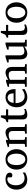

<svg xmlns="http://www.w3.org/2000/svg" viewBox="1886 -2528 655 4466"><g transform="rotate(-90 2213.0 -295.5)"><path d="M432.1 -37.1Q415 -28.3 396.2 -19.3Q377.4 -10.3 356.2 -3.4Q335 3.4 311.8 7.8Q288.6 12.2 263.2 12.2Q210.4 12.2 168.2 -6.6Q126 -25.4 96.2 -58.8Q66.4 -92.3 50.3 -138.2Q34.2 -184.1 34.2 -237.8Q34.2 -300.8 53.7 -348.6Q73.2 -396.5 106.4 -429Q139.6 -461.4 183.3 -477.8Q227.1 -494.1 274.9 -494.1Q307.6 -494.1 336.2 -487.5Q364.7 -481 385.5 -468.3Q406.2 -455.6 418.2 -437Q430.2 -418.5 430.2 -394Q430.2 -379.4 425 -368.4Q419.9 -357.4 411.6 -349.9Q403.3 -342.3 392.8 -338.6Q382.3 -335 371.1 -335Q354.5 -335 342.3 -340.6Q330.1 -346.2 320.8 -352.1V-439Q310.5 -444.8 299.6 -448.5Q288.6 -452.1 278.8 -452.1Q245.6 -452.1 219 -437Q192.4 -421.9 174.1 -395Q155.8 -368.2 146 -331.3Q136.2 -294.4 136.2 -251Q136.2 -209.5 146.7 -172.9Q157.2 -136.2 178 -109.1Q198.7 -82 229.7 -66.4Q260.7 -50.8 301.8 -50.8Q336.9 -50.8 368.4 -61.8Q399.9 -72.8 432.1 -94.2Z M871.6 -241.2Q871.6 -282.2 863.5 -319.8Q855.5 -357.4 838.9 -386.2Q822.3 -415 797.4 -432.1Q772.5 -449.2 738.8 -449.2Q704.1 -449.2 678.7 -432.1Q653.3 -415 637 -386.2Q620.6 -357.4 612.8 -319.8Q605 -282.2 605 -241.2Q605 -200.7 613 -163.1Q621.1 -125.5 637.7 -96.7Q654.3 -67.9 679.2 -50.5Q704.1 -33.2 737.8 -33.2Q772 -33.2 797.4 -50.3Q822.8 -67.4 839.1 -96.2Q855.5 -125 863.5 -162.6Q871.6 -200.2 871.6 -241.2ZM975.6 -240.2Q975.6 -187 958.7 -140.9Q941.9 -94.7 910.9 -60.8Q879.9 -26.9 835.7 -7.3Q791.5 12.2 736.8 12.2Q682.1 12.2 638.2 -7.1Q594.2 -26.4 563.5 -60.1Q532.7 -93.8 516.4 -139.9Q500 -186 500 -240.2Q500 -293.5 516.6 -339.8Q533.2 -386.2 564.5 -420.7Q595.7 -455.1 639.9 -474.6Q684.1 -494.1 739.7 -494.1Q795.4 -494.1 839.4 -474.1Q883.3 -454.1 913.6 -419.7Q943.8 -385.3 959.7 -339.1Q975.6 -293 975.6 -240.2Z M1335.9 0V-39.1L1377.9 -42Q1386.7 -43 1392.8 -48.8Q1398.9 -54.7 1398.9 -64V-324.2Q1398.9 -371.6 1377 -396.2Q1355 -420.9 1302.7 -420.9Q1273.9 -420.9 1246.1 -412.8Q1218.3 -404.8 1192.9 -392.1V-64Q1192.9 -54.7 1198.7 -48.8Q1204.6 -43 1213.9 -42L1255.9 -39.1V0H1029.8V-39.1L1078.6 -42Q1087.9 -43 1093.8 -48.8Q1099.6 -54.7 1099.6 -64V-411.1H1029.8V-443.8L1151.9 -481.9H1192.9V-432.1Q1213.9 -443.8 1235.6 -455.1Q1257.3 -466.3 1278.8 -475.1Q1300.3 -483.9 1320.3 -489Q1340.3 -494.1 1357.9 -494.1Q1423.3 -494.1 1457.5 -453.6Q1491.7 -413.1 1491.7 -339.8V-64Q1491.7 -54.7 1497.8 -48.8Q1503.9 -43 1512.7 -42L1556.6 -39.1V0Z M1909.7 -21Q1891.1 -11.7 1869.1 -4.4Q1850.6 2 1826.2 7.1Q1801.8 12.2 1774.9 12.2Q1718.3 12.2 1692.9 -14.2Q1667.5 -40.5 1667.5 -100.1V-432.1H1603.5V-464.8L1671.9 -497.1L1716.8 -603H1760.7V-481.9H1901.9V-432.1H1760.7V-152.8Q1760.7 -123 1765.9 -102.3Q1771 -81.5 1781 -68.6Q1791 -55.7 1805.9 -49.8Q1820.8 -43.9 1840.8 -43.9Q1855.5 -43.9 1867.9 -46.4Q1880.4 -48.8 1889.6 -52.2Q1900.4 -56.2 1909.7 -61Z M2372.6 -49.8Q2351.6 -36.6 2328.9 -25.4Q2306.2 -14.2 2282 -5.9Q2257.8 2.4 2232.9 7.3Q2208 12.2 2182.6 12.2Q2137.2 12.2 2095.2 -3.2Q2053.2 -18.6 2021.2 -49.3Q1989.3 -80.1 1970 -126.7Q1950.7 -173.3 1950.7 -235.8Q1950.7 -294.4 1968.3 -342Q1985.8 -389.6 2017.1 -423.6Q2048.3 -457.5 2091.3 -475.8Q2134.3 -494.1 2185.5 -494.1Q2231.9 -494.1 2267.1 -478.8Q2302.2 -463.4 2325.7 -436.3Q2349.1 -409.2 2360.8 -371.3Q2372.6 -333.5 2372.6 -289.1V-275.9Q2372.6 -268.1 2371.6 -261.2H2047.4Q2047.4 -223.1 2055.4 -185.1Q2063.5 -147 2082.5 -116.7Q2101.6 -86.4 2133.8 -67.6Q2166 -48.8 2214.4 -48.8Q2235.8 -48.8 2256.8 -54.4Q2277.8 -60.1 2298.1 -68.8Q2318.4 -77.6 2336.9 -88.6Q2355.5 -99.6 2372.6 -110.8ZM2272.5 -328.1Q2272.5 -353 2266.6 -374.3Q2260.7 -395.5 2248.8 -411.1Q2236.8 -426.8 2218.5 -435.8Q2200.2 -444.8 2175.3 -444.8Q2150.4 -444.8 2128.9 -435.3Q2107.4 -425.8 2091.1 -407.7Q2074.7 -389.6 2064.7 -364Q2054.7 -338.4 2052.7 -306.2H2272.5Z M2732.9 0V-39.1L2774.9 -42Q2783.7 -43 2789.8 -48.8Q2795.9 -54.7 2795.9 -64V-324.2Q2795.9 -371.6 2773.9 -396.2Q2752 -420.9 2699.7 -420.9Q2670.9 -420.9 2643.1 -412.8Q2615.2 -404.8 2589.8 -392.1V-64Q2589.8 -54.7 2595.7 -48.8Q2601.6 -43 2610.8 -42L2652.8 -39.1V0H2426.8V-39.1L2475.6 -42Q2484.9 -43 2490.7 -48.8Q2496.6 -54.7 2496.6 -64V-411.1H2426.8V-443.8L2548.8 -481.9H2589.8V-432.1Q2610.8 -443.8 2632.6 -455.1Q2654.3 -466.3 2675.8 -475.1Q2697.3 -483.9 2717.3 -489Q2737.3 -494.1 2754.9 -494.1Q2820.3 -494.1 2854.5 -453.6Q2888.7 -413.1 2888.7 -339.8V-64Q2888.7 -54.7 2894.8 -48.8Q2900.9 -43 2909.7 -42L2953.6 -39.1V0Z M3362.8 0V-57.1Q3350.1 -47.4 3331.8 -35.2Q3313.5 -22.9 3292.2 -12.5Q3271 -2 3247.8 5.1Q3224.6 12.2 3202.6 12.2Q3170.4 12.2 3144.8 2.7Q3119.1 -6.8 3101.3 -26.6Q3083.5 -46.4 3074 -76.9Q3064.5 -107.4 3064.5 -149.9V-420.9H2994.6V-455.1L3117.7 -494.1H3157.7V-168.9Q3157.7 -142.6 3162.8 -121.6Q3168 -100.6 3179.4 -85.9Q3190.9 -71.3 3209.5 -63.7Q3228 -56.2 3254.4 -56.2Q3269.5 -56.2 3285.2 -59.1Q3300.8 -62 3314.9 -66.7Q3329.1 -71.3 3341.6 -76.4Q3354 -81.5 3362.8 -85.9V-420.9H3292.5V-455.1L3414.6 -494.1H3455.6V-64Q3455.6 -54.7 3462.2 -48.8Q3468.8 -43 3477.5 -42L3521.5 -39.1V0Z M3875.5 -21Q3856.9 -11.7 3835 -4.4Q3816.4 2 3792 7.1Q3767.6 12.2 3740.7 12.2Q3684.1 12.2 3658.7 -14.2Q3633.3 -40.5 3633.3 -100.1V-432.1H3569.3V-464.8L3637.7 -497.1L3682.6 -603H3726.6V-481.9H3867.7V-432.1H3726.6V-152.8Q3726.6 -123 3731.7 -102.3Q3736.8 -81.5 3746.8 -68.6Q3756.8 -55.7 3771.7 -49.8Q3786.6 -43.9 3806.6 -43.9Q3821.3 -43.9 3833.7 -46.4Q3846.2 -48.8 3855.5 -52.2Q3866.2 -56.2 3875.5 -61Z M4288.1 -241.2Q4288.1 -282.2 4280 -319.8Q4272 -357.4 4255.4 -386.2Q4238.8 -415 4213.9 -432.1Q4189 -449.2 4155.3 -449.2Q4120.6 -449.2 4095.2 -432.1Q4069.8 -415 4053.5 -386.2Q4037.1 -357.4 4029.3 -319.8Q4021.5 -282.2 4021.5 -241.2Q4021.5 -200.7 4029.5 -163.1Q4037.6 -125.5 4054.2 -96.7Q4070.8 -67.9 4095.7 -50.5Q4120.6 -33.2 4154.3 -33.2Q4188.5 -33.2 4213.9 -50.3Q4239.3 -67.4 4255.6 -96.2Q4272 -125 4280 -162.6Q4288.1 -200.2 4288.1 -241.2ZM4392.1 -240.2Q4392.1 -187 4375.2 -140.9Q4358.4 -94.7 4327.4 -60.8Q4296.4 -26.9 4252.2 -7.3Q4208 12.2 4153.3 12.2Q4098.6 12.2 4054.7 -7.1Q4010.7 -26.4 3980 -60.1Q3949.2 -93.8 3932.9 -139.9Q3916.5 -186 3916.5 -240.2Q3916.5 -293.5 3933.1 -339.8Q3949.7 -386.2 3981 -420.7Q4012.2 -455.1 4056.4 -474.6Q4100.6 -494.1 4156.2 -494.1Q4211.9 -494.1 4255.9 -474.1Q4299.8 -454.1 4330.1 -419.7Q4360.4 -385.3 4376.2 -339.1Q4392.1 -293 4392.1 -240.2Z"/></g></svg>

Font: BabelStone Ogham Pictish
Style: Italic
Weight: 400
Italic angle: -30°
Designer: Andrew West
Foundry: BabelStone
Version: Version 1.02 March 14, 2022